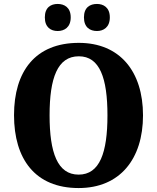

<svg xmlns="http://www.w3.org/2000/svg" viewBox="-20 -942 795 972"><path d="M471 -785C503 -785 536 -803 536 -854C536 -905 503 -922 471 -922C436 -922 405 -905 405 -854C405 -803 436 -785 471 -785ZM272 -785C305 -785 338 -803 338 -854C338 -905 305 -922 272 -922C238 -922 207 -905 207 -854C207 -803 238 -785 272 -785ZM378 10C587 10 704 -137 704 -358C704 -580 587 -725 379 -725C158 -725 51 -580 51 -359C51 -137 158 10 378 10ZM378 -58C271 -58 231 -169 231 -358C231 -547 271 -657 379 -657C485 -657 524 -547 524 -358C524 -169 485 -58 378 -58Z"/></svg>

Font: Noto Serif Lao SemiCondensed ExtraBold
Style: Regular
Weight: 800
Width: 4
Designer: Monotype Design Team
Foundry: Monotype Imaging Inc.
Version: Version 2.003